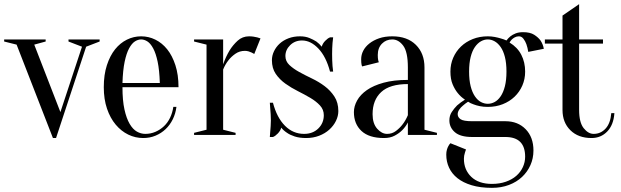

<svg xmlns="http://www.w3.org/2000/svg" viewBox="-30 -650 2990 925"><path d="M50 -435 -10 -450V-460H190V-450L135 -435L261 -110L365 -425L300 -450V-460H450V-450L385 -425L240 15H225Z M560 -230Q560 -166 569.5 -123Q579 -80 594.5 -53.5Q610 -27 629.5 -16Q649 -5 670 -5Q696 -5 719 -15Q742 -25 760 -42Q778 -59 789.5 -83Q801 -107 805 -135H820Q816 -103 802.5 -75.5Q789 -48 768 -28Q747 -8 719.5 3.5Q692 15 660 15Q622 15 588 -1.5Q554 -18 527.5 -49.5Q501 -81 485.5 -126.5Q470 -172 470 -230Q470 -290 485 -336Q500 -382 524.5 -412.5Q549 -443 581.5 -459Q614 -475 650 -475Q686 -475 718.5 -459Q751 -443 775.5 -412.5Q800 -382 815 -336Q830 -290 830 -230ZM650 -460Q635 -460 620 -450.5Q605 -441 592 -417Q579 -393 570.5 -352.5Q562 -312 560 -250H740Q738 -312 729.5 -352.5Q721 -393 708 -417Q695 -441 680 -450.5Q665 -460 650 -460Z M1045 -25 1105 -10V0H905V-10L965 -25V-435L905 -450V-460H1045V-340Q1058 -377 1076 -407Q1092 -433 1115 -454Q1138 -475 1170 -475Q1181 -475 1191 -473.5Q1201 -472 1209 -470Q1218 -467 1225 -465L1195 -390Q1189 -393 1182 -397Q1176 -400 1167.5 -402.5Q1159 -405 1150 -405Q1124 -405 1104 -391Q1084 -377 1071 -360Q1055 -340 1045 -315Z M1445 15Q1413 15 1390 7.5Q1367 0 1353 -10Q1336 -21 1325 -35Q1321 -20 1308.5 -7Q1296 6 1285 10H1270Q1271 -3 1272 -17Q1273 -29 1274 -42.5Q1275 -56 1275 -70Q1275 -85 1274 -100Q1273 -115 1272 -127Q1271 -141 1270 -155H1285Q1304 -83 1343 -44Q1382 -5 1435 -5Q1477 -5 1503.5 -31Q1530 -57 1530 -95Q1530 -122 1511.5 -142Q1493 -162 1465 -178.5Q1437 -195 1405 -211Q1373 -227 1345 -247Q1317 -267 1298.5 -294Q1280 -321 1280 -360Q1280 -382 1290 -403Q1300 -424 1317.5 -440Q1335 -456 1360 -465.5Q1385 -475 1415 -475Q1441 -475 1460.5 -467Q1480 -459 1494 -450Q1509 -439 1520 -425Q1524 -440 1536.5 -453Q1549 -466 1560 -470H1575Q1573 -457 1572 -443Q1571 -431 1570.5 -417Q1570 -403 1570 -390Q1570 -375 1570.5 -359.5Q1571 -344 1572 -332Q1573 -318 1575 -305H1560Q1541 -377 1504 -416Q1467 -455 1425 -455Q1391 -455 1368 -432.5Q1345 -410 1345 -380Q1345 -355 1364 -337Q1383 -319 1411 -303.5Q1439 -288 1472.5 -272Q1506 -256 1534 -235Q1562 -214 1581 -185Q1600 -156 1600 -115Q1600 -91 1588.5 -67.5Q1577 -44 1556.5 -25.5Q1536 -7 1507.5 4Q1479 15 1445 15Z M1935 -245Q1848 -245 1806.5 -206.5Q1765 -168 1765 -100Q1765 -55 1787 -30Q1809 -5 1835 -5Q1859 -5 1877.5 -19Q1896 -33 1909 -50Q1924 -69 1935 -95ZM1860 -460Q1830 -460 1810 -439.5Q1790 -419 1790 -385Q1790 -377 1790.5 -371Q1791 -365 1792 -360Q1793 -355 1795 -350L1715 -330Q1713 -333 1712 -338Q1711 -343 1710.5 -349Q1710 -355 1710 -365Q1710 -386 1720 -405.5Q1730 -425 1749.5 -440.5Q1769 -456 1796.5 -465.5Q1824 -475 1860 -475Q1932 -475 1973.5 -434Q2015 -393 2015 -325V-25L2075 -10V0H1935V-60Q1924 -39 1907 -22Q1893 -8 1871.5 3.5Q1850 15 1820 15Q1748 15 1711.5 -19Q1675 -53 1675 -110Q1675 -138 1690.5 -166Q1706 -194 1737.5 -216Q1769 -238 1818 -251.5Q1867 -265 1935 -265V-325Q1935 -400 1912.5 -430Q1890 -460 1860 -460Z M2320 -150Q2337 -150 2353 -158.5Q2369 -167 2382 -186Q2395 -205 2402.5 -234.5Q2410 -264 2410 -305Q2410 -346 2402.5 -375.5Q2395 -405 2382 -423.5Q2369 -442 2353 -451Q2337 -460 2320 -460Q2303 -460 2287 -451Q2271 -442 2258 -423.5Q2245 -405 2237.5 -375.5Q2230 -346 2230 -305Q2230 -264 2237.5 -234.5Q2245 -205 2258 -186Q2271 -167 2287 -158.5Q2303 -150 2320 -150ZM2340 236Q2377 236 2407 225.5Q2437 215 2457.5 197Q2478 179 2489 155Q2500 131 2500 105Q2500 10 2405 10H2245Q2188 10 2161.5 -13Q2135 -36 2135 -70Q2135 -93 2146.5 -110.5Q2158 -128 2172 -142Q2189 -157 2210 -170Q2190 -183 2175 -202Q2161 -219 2150.5 -244Q2140 -269 2140 -305Q2140 -341 2153.5 -372Q2167 -403 2191 -426Q2215 -449 2248 -462Q2281 -475 2320 -475Q2337 -475 2353 -472Q2369 -469 2382 -465Q2397 -461 2410 -455Q2418 -466 2429 -475Q2439 -483 2454 -489Q2469 -495 2490 -495Q2524 -495 2543.5 -482.5Q2563 -470 2574 -455Q2586 -437 2590 -415L2515 -400Q2512 -420 2506 -437Q2501 -451 2492 -463Q2483 -475 2470 -475Q2459 -475 2450 -470Q2441 -465 2436 -460Q2429 -453 2425 -445Q2463 -422 2481.5 -386Q2500 -350 2500 -305Q2500 -269 2486.5 -238Q2473 -207 2449 -184Q2425 -161 2392 -148Q2359 -135 2320 -135Q2299 -135 2282 -138.5Q2265 -142 2252 -147Q2237 -152 2225 -160Q2211 -151 2200 -141Q2190 -133 2182.5 -122Q2175 -111 2175 -100Q2175 -85 2189 -75.5Q2203 -66 2245 -66H2405Q2465 -66 2502.5 -27.5Q2540 11 2540 75Q2540 113 2525.5 145.5Q2511 178 2485 202.5Q2459 227 2422 241Q2385 255 2340 255Q2284 255 2242.5 242.5Q2201 230 2174 208.5Q2147 187 2133.5 158Q2120 129 2120 95Q2120 82 2123 71.5Q2126 61 2130 54Q2134 46 2140 40L2215 70Q2212 77 2210 85Q2205 100 2205 115Q2205 168 2240.5 202Q2276 236 2340 236Z M2875 -460V-440H2760V-121Q2760 -60 2782 -32.5Q2804 -5 2830 -5Q2864 -5 2887.5 -30.5Q2911 -56 2915 -105H2930Q2926 -48 2895.5 -16.5Q2865 15 2820 15Q2756 15 2718 -22.5Q2680 -60 2680 -120V-440H2595V-460H2680V-575L2760 -630V-460Z"/></svg>

Font: Oranienbaum
Style: Regular
Weight: 400
Designer: Oleg Pospelov and Jovanny Lemonad
Foundry: Oleg Pospelov and jovanny Lemonad
Version: Version 1.001; ttfautohint (v0.91) -l 8 -r 50 -G 200 -x 0 -w